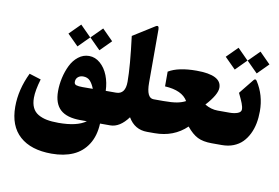

<svg xmlns="http://www.w3.org/2000/svg" viewBox="-100 -946 2032 1397"><g transform="rotate(10 915.5 -247.5)"><path d="M569.8 -685.5 649.9 -605 569.8 -524.4 489.3 -605ZM407.7 -685.5 487.8 -605 407.7 -524.4 327.1 -605ZM495.6 -239.3Q541.5 -239.3 571.3 -239.7Q557.6 -275.4 538.6 -295.9Q519.5 -316.4 487.3 -316.4Q464.4 -316.4 449 -303.2Q433.6 -290 433.6 -267.1Q433.6 -249.5 449 -244.4Q464.4 -239.3 495.6 -239.3ZM325.2 -179.2Q325.2 -228.5 336.4 -278.6Q347.7 -328.6 368.9 -372.1Q390.1 -415.5 425.5 -443.1Q460.9 -470.7 504.4 -470.7Q549.8 -470.7 586.9 -438.2Q624 -405.8 644.3 -354Q664.6 -302.2 666.5 -241.7H716.8Q729 -241.7 729 -147.9V-83.5Q729 0 716.8 0H667Q663.1 91.3 623 154.3Q583 217.3 515.6 247.1Q448.2 276.9 356.9 276.9Q204.6 276.9 121.3 202.4Q38.1 127.9 38.1 -14.6Q38.1 -140.6 99.6 -268.1L186 -241.2Q160.6 -155.3 160.6 -101.6Q160.6 -59.1 174.6 -29.5Q188.5 0 216.6 16.6Q244.6 33.2 281 40.3Q317.4 47.4 367.7 47.4Q504.9 47.4 569.8 0H521.5Q421.4 0 373.3 -43.9Q325.2 -87.9 325.2 -179.2Z M711.9 -241.7H742.7Q811.5 -241.7 811.5 -334.5Q811.5 -447.8 783.7 -668L940.9 -766.6Q966.8 -783.7 966.8 -747.1V-355Q966.8 -241.7 1020 -241.7H1034.7Q1046.9 -241.7 1046.9 -147.9V-83.5Q1046.9 0 1034.7 0H1014.6Q922.4 0 874 -83Q812.5 0 742.2 0H711.9Q685.1 0 685.1 -83.5V-147.9Q685.1 -241.7 711.9 -241.7Z M1293 -501Q1477.1 -501 1477.1 -407.2Q1477.1 -356.4 1397.9 -269.5Q1444.3 -241.7 1493.2 -241.7H1502.9Q1515.1 -241.7 1515.1 -147.9V-83.5Q1515.1 0 1502.9 0H1491.7Q1427.7 0 1387.2 -20.3Q1346.7 -40.5 1305.7 -90.8Q1211.4 0 1069.3 0H1029.8Q1002.9 0 1002.9 -83.5V-147.9Q1002.9 -241.7 1029.8 -241.7H1092.8Q1154.8 -241.7 1191.7 -248.5Q1228.5 -255.4 1255.4 -270Q1213.4 -341.8 1085.9 -348.6V-457.5Q1157.2 -501 1293 -501Z M1796.9 -290Q1796.9 -242.2 1788.6 -199.7Q1780.3 -157.2 1762 -120.4Q1743.7 -83.5 1717.3 -56.9Q1690.9 -30.3 1652.6 -15.1Q1614.3 0 1567.4 0H1498Q1471.2 0 1471.2 -83.5V-147.9Q1471.2 -241.7 1498 -241.7H1582Q1616.2 -241.7 1641.1 -251.2Q1666 -260.7 1666 -280.8Q1666 -298.8 1655.8 -325.2Q1645.5 -351.6 1624 -396L1711.4 -504.4Q1724.6 -521 1735.4 -503.9Q1796.9 -408.7 1796.9 -290ZM1726.1 -718.3 1806.2 -637.7 1726.1 -557.1 1645.5 -637.7ZM1564 -718.3 1644 -637.7 1564 -557.1 1483.4 -637.7Z"/></g></svg>

Font: Sahel Black FD
Style: Black-FD
Weight: 900
Foundry: Saber Rastikerdar (saber.rastikerdar@gmail.com)
Version: Version 3.3.1